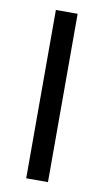

<svg xmlns="http://www.w3.org/2000/svg" viewBox="-75 -658 378 696"><g transform="rotate(10 113.5 -310.0)"><path d="M73.2 -619.6H153.3V0H73.2Z"/></g></svg>

Font: Noto Serif Telugu
Style: Regular
Weight: 400
Designer: Indian Type Foundry
Foundry: Monotype Imaging Inc.
Version: Version 1.01